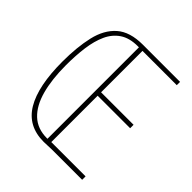

<svg xmlns="http://www.w3.org/2000/svg" viewBox="-193 -851 990 990"><g transform="rotate(45 302.0 -356.0)"><path d="M286 -714H557V-690H307V-388H544V-363H307V-25H557V0H336Q323 0 309 1Q295 2 278 2Q163 2 108.5 -89.5Q54 -181 54 -359Q54 -465 72.5 -545Q91 -625 141.5 -669.5Q192 -714 286 -714ZM273 -690Q213 -690 175 -664.5Q137 -639 116.5 -594Q96 -549 88 -489Q80 -429 80 -359Q80 -256 100.5 -180.5Q121 -105 164.5 -64Q208 -23 277 -23H281V-690Z"/></g></svg>

Font: Noto Sans Lao Looped ExtraCondensed Thin
Style: Regular
Weight: 100
Width: 2
Designer: Mark Frömberg, Ben Mitchell
Foundry: The Fontpad Ltd
Version: Version 1.002; ttfautohint (v1.8.4.7-5d5b)